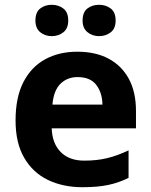

<svg xmlns="http://www.w3.org/2000/svg" viewBox="-20 -772 631 802"><path d="M303 -556Q379 -556 433.5 -527Q488 -498 518 -443Q548 -388 548 -308V-236H196Q198 -173 233.5 -137Q269 -101 332 -101Q385 -101 428 -111.5Q471 -122 517 -144V-29Q477 -9 432.5 0.5Q388 10 325 10Q243 10 180 -20.5Q117 -51 81 -113Q45 -175 45 -269Q45 -365 77.5 -428.5Q110 -492 168 -524Q226 -556 303 -556ZM304 -450Q261 -450 232.5 -422Q204 -394 199 -335H408Q407 -385 382 -417.5Q357 -450 304 -450ZM128 -686Q128 -721 148 -736.5Q168 -752 196 -752Q224 -752 244.5 -736.5Q265 -721 265 -686Q265 -653 244.5 -637Q224 -621 196 -621Q168 -621 148 -637.5Q128 -654 128 -686ZM325 -686Q325 -721 345 -736.5Q365 -752 394 -752Q422 -752 442.5 -736.5Q463 -721 463 -686Q463 -653 442.5 -637Q422 -621 394 -621Q366 -621 345.5 -637.5Q325 -654 325 -686Z"/></svg>

Font: Noto Sans Adlam Unjoined
Style: Bold
Weight: 700
Version: Version 3.001